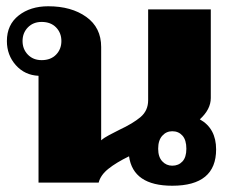

<svg xmlns="http://www.w3.org/2000/svg" viewBox="-20 -583 747 613"><path d="M670 -106Q670 10 530 10Q405 10 392 -84Q351 -64 326 -44Q301 -24 295 0H103V-341Q59 -343 30.5 -375Q2 -407 2 -452Q2 -504 39.5 -533.5Q77 -563 134 -563Q208 -563 255.5 -529Q303 -495 303 -433V-135Q312 -143 328 -151.5Q344 -160 360 -168Q405 -189 429 -209.5Q453 -230 453 -263V-553H653V-270Q653 -234 618 -202Q670 -173 670 -106ZM176 -452Q176 -478 159 -495.5Q142 -513 113 -513Q86 -513 69 -495.5Q52 -478 52 -452Q52 -426 69 -408.5Q86 -391 113 -391Q142 -391 159 -408.5Q176 -426 176 -452ZM575 -108Q575 -136 562.5 -150Q550 -164 530 -164Q511 -164 498 -149.5Q485 -135 485 -108Q485 -82 498 -68Q511 -54 530 -54Q550 -54 562.5 -67.5Q575 -81 575 -108Z"/></svg>

Font: Taviraj Black
Style: Regular
Weight: 900
Designer: Katatrad Team
Foundry: CadsonDemak
Version: Version 1.030